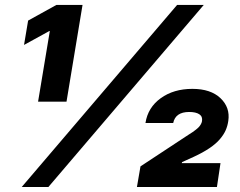

<svg xmlns="http://www.w3.org/2000/svg" viewBox="-20 -747 958 767"><path d="M527 0 541.2 -82.4 720.2 -200.3Q724.4 -203.1 734.9 -209.9Q745.4 -216.6 750.2 -219.8Q755 -223 762.8 -229.2Q770.6 -235.4 774.7 -239.9Q778.8 -244.3 782.3 -250.5Q785.9 -256.7 786.9 -262.8Q790.1 -281.2 776.3 -290.5Q762.4 -299.7 735.8 -299.7Q681.1 -299.7 671.9 -255.7H561.1Q570.7 -317.5 622.2 -354.8Q673.7 -392 748.6 -392Q821.7 -392 860.8 -354.8Q899.9 -317.5 892 -264.2Q889.2 -244 881.4 -226.4Q873.6 -208.8 858.1 -190.7Q842.7 -172.6 816.6 -155Q790.5 -137.4 754.3 -120.7L707.4 -99.4L706 -95.2H860.8L846.6 0ZM66.8 0 687.5 -727.3H794L173.3 0ZM132.1 -340.9 179 -622.9H176.8L76 -567.5L92.3 -664.8L205.3 -727.3H309.7L245.7 -340.9Z"/></svg>

Font: Karasuma Gothic
Style: Italic
Weight: 900
Italic angle: -9.39999°
Designer: Rasmus Andersson / Ryoko Nishizuka
Foundry: Genbu
Version: Version 1.00